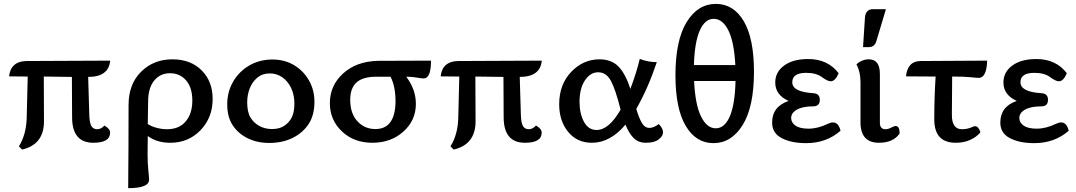

<svg xmlns="http://www.w3.org/2000/svg" viewBox="-20 -731 5555 991"><path d="M94.2 41 77.6 24.4Q114.7 -35.2 117.7 -119.1L123 -335.9L26.9 -336.9Q35.2 -414.1 116.2 -416L548.8 -418Q541 -334 435.1 -334L440.9 -137.2Q442.4 -95.2 452.1 -79.6Q461.9 -64 481.9 -64Q501.5 -64 519 -83Q548.3 -66.4 548.3 -46.4Q548.3 5.9 461.9 5.9Q352.1 5.9 352.1 -126L351.1 -334L206.1 -335.9L207 -104.5Q207 14.6 94.2 41Z M641.6 240.2Q643.6 34.2 643.6 -189Q643.6 -296.9 708.3 -360.8Q772.9 -424.8 869.6 -424.8Q963.9 -424.8 1020.8 -367.9Q1077.6 -311 1077.6 -220.2Q1077.6 -124 1015.1 -59.1Q952.6 5.9 858.9 5.9Q790 5.9 742.7 -28.8L741.7 65.4Q741.7 110.4 745.6 147.7Q749.5 185.1 749.5 196.3Q749.5 240.2 641.6 240.2ZM841.8 -64Q904.8 -64 938.7 -104.5Q972.7 -145 972.7 -211.9Q972.7 -279.3 940.4 -316.2Q908.2 -353 857.9 -353Q806.6 -353 775.6 -314.7Q744.6 -276.4 744.6 -208L742.7 -90.8Q762.2 -78.1 789.3 -71Q816.4 -64 841.8 -64Z M1369.6 6.8Q1307.1 6.8 1258.3 -17.3Q1209.5 -41.5 1181.2 -84.2Q1152.8 -127 1152.8 -192.4Q1152.8 -256.8 1183.3 -309.6Q1213.9 -362.3 1266.8 -393.1Q1319.8 -423.8 1386.7 -423.8Q1448.7 -423.8 1497.6 -394.8Q1546.4 -365.7 1574.7 -315.9Q1603 -266.1 1603 -206.1Q1603 -136.2 1572.8 -90.6Q1542.5 -44.9 1490 -19Q1437.5 6.8 1369.6 6.8ZM1383.8 -64.9Q1422.9 -64.9 1448.5 -82.5Q1474.1 -100.1 1486.8 -127Q1499.5 -153.8 1499.5 -195.3Q1499.5 -241.2 1482.9 -276.4Q1466.3 -311.5 1437.5 -331.8Q1408.7 -352.1 1372.6 -352.1Q1334.5 -352.1 1308.3 -330.3Q1282.2 -308.6 1269 -274.7Q1255.9 -240.7 1255.9 -203.1Q1255.9 -152.3 1272.9 -124.3Q1290 -96.2 1319.1 -80.6Q1348.1 -64.9 1383.8 -64.9Z M1902.3 5.9Q1806.6 5.9 1744.6 -53Q1682.6 -111.8 1682.6 -198.2Q1682.6 -290 1751.2 -352.1Q1819.8 -414.1 1929.7 -417L2204.6 -418Q2204.6 -326.2 2167 -326.2Q2154.3 -326.2 2130.9 -330.6Q2107.4 -335 2076.7 -335Q2126.5 -270 2126.5 -194.8Q2126.5 -109.4 2062 -51.8Q1997.6 5.9 1902.3 5.9ZM1917.5 -64.9Q2019.5 -64.9 2021.5 -206.1Q2021.5 -285.6 1995.6 -335H1922.4Q1852.5 -335 1820.1 -305.4Q1787.6 -275.9 1787.6 -215.8Q1787.6 -145.5 1824.7 -105.2Q1861.8 -64.9 1917.5 -64.9Z M2321.8 41 2305.2 24.4Q2342.3 -35.2 2345.2 -119.1L2350.6 -335.9L2254.4 -336.9Q2262.7 -414.1 2343.8 -416L2776.4 -418Q2768.6 -334 2662.6 -334L2668.5 -137.2Q2669.9 -95.2 2679.7 -79.6Q2689.5 -64 2709.5 -64Q2729 -64 2746.6 -83Q2775.9 -66.4 2775.9 -46.4Q2775.9 5.9 2689.5 5.9Q2579.6 5.9 2579.6 -126L2578.6 -334L2433.6 -335.9L2434.6 -104.5Q2434.6 14.6 2321.8 41Z M3313.5 5.9Q3272.9 5.9 3248.3 -20.8Q3223.6 -47.4 3208.5 -87.9Q3129.9 5.9 3035.2 5.9Q2958 5.9 2912.1 -50.8Q2866.2 -107.4 2866.2 -192.9Q2866.2 -294.9 2928.2 -359.9Q2990.2 -424.8 3074.2 -424.8Q3136.7 -424.8 3173.1 -386.7Q3209.5 -348.6 3233.4 -272Q3263.2 -349.6 3282.2 -426.8Q3326.2 -410.2 3370.1 -410.2Q3325.7 -277.3 3264.2 -168.9Q3277.3 -124 3292.5 -97.4Q3307.6 -70.8 3332.5 -70.8Q3353.5 -70.8 3380.4 -90.8Q3402.3 -67.9 3402.3 -47.9Q3402.3 -29.3 3380.1 -11.7Q3357.9 5.9 3313.5 5.9ZM3059.6 -60.1Q3123 -60.1 3183.1 -165Q3157.2 -269 3133.3 -313.5Q3109.4 -357.9 3067.4 -357.9Q3027.3 -357.9 2999.3 -316.4Q2971.2 -274.9 2971.2 -205.1Q2971.2 -145.5 2993.9 -102.8Q3016.6 -60.1 3059.6 -60.1Z M3662.6 7.8Q3571.8 7.8 3519 -81.8Q3466.3 -171.4 3466.3 -342.8Q3466.3 -522.5 3523.9 -616.7Q3581.5 -710.9 3675.3 -710.9Q3766.1 -710.9 3818.8 -621.8Q3871.6 -532.7 3871.6 -360.8Q3871.6 -180.2 3813.5 -86.2Q3755.4 7.8 3662.6 7.8ZM3775.4 -395Q3769 -515.6 3739.3 -574.7Q3709.5 -633.8 3663.6 -633.8Q3619.1 -633.8 3592.3 -574.5Q3565.4 -515.1 3561.5 -395ZM3674.3 -68.8Q3720.2 -68.8 3746.8 -130.1Q3773.4 -191.4 3776.4 -313H3562.5Q3568.4 -189.9 3598.6 -129.4Q3628.9 -68.8 3674.3 -68.8Z M4140.6 7.8Q4064 7.8 4014.6 -18.1Q3965.3 -43.9 3965.3 -98.1Q3965.3 -181.2 4050.3 -210Q3981.4 -241.2 3981.4 -304.7Q3981.4 -359.4 4027.3 -392.8Q4073.2 -426.3 4151.4 -426.3Q4252.9 -426.3 4308.6 -353Q4291 -311.5 4268.1 -311.5Q4251 -311.5 4221.9 -333.3Q4192.9 -355 4140.6 -355Q4069.3 -355 4069.3 -306.2Q4069.3 -256.8 4177.2 -250Q4211.4 -248.5 4211.4 -215.8Q4211.4 -182.1 4177.2 -182.1Q4123 -182.1 4093.3 -165.3Q4063.5 -148.4 4063.5 -122.1Q4063.5 -98.1 4085.9 -82.5Q4108.4 -66.9 4153.3 -66.9Q4200.7 -66.9 4252.4 -91.8Q4267.6 -99.1 4279.3 -99.1Q4308.1 -99.1 4318.4 -56.2Q4245.6 7.8 4140.6 7.8Z M4516.6 5.9Q4422.4 5.9 4421.4 -97.7V-307.1Q4421.4 -360.8 4400.4 -399.4Q4429.7 -424.8 4464.4 -424.8Q4521.5 -424.8 4521.5 -349.1V-97.7Q4521.5 -64 4550.3 -64Q4564 -64 4579.8 -72.3Q4595.7 -80.6 4602.5 -80.6Q4623.5 -80.6 4623.5 -42Q4590.3 5.9 4516.6 5.9ZM4464.4 -487.8H4434.6L4444.3 -638.7Q4447.3 -683.6 4485.4 -683.6H4552.7L4503.4 -519Q4494.1 -487.8 4464.4 -487.8Z M4913.1 5.9Q4802.2 5.9 4802.2 -114.7Q4802.2 -225.6 4809.1 -335.9L4656.2 -336.9Q4664.1 -416 4732.9 -416L5075.2 -418Q5072.3 -329.1 5031.7 -329.1Q5019 -329.1 4989 -332.5Q4959 -335.9 4894.5 -335.9L4893.1 -137.2Q4893.1 -64 4945.3 -64Q4975.1 -64 5001.5 -76.7Q5007.3 -79.6 5012.7 -79.6Q5030.8 -79.6 5040.5 -47.9Q5021.5 -24.9 4988.8 -9.5Q4956.1 5.9 4913.1 5.9Z M5318.4 7.8Q5241.7 7.8 5192.4 -18.1Q5143.1 -43.9 5143.1 -98.1Q5143.1 -181.2 5228 -210Q5159.2 -241.2 5159.2 -304.7Q5159.2 -359.4 5205.1 -392.8Q5251 -426.3 5329.1 -426.3Q5430.7 -426.3 5486.3 -353Q5468.8 -311.5 5445.8 -311.5Q5428.7 -311.5 5399.7 -333.3Q5370.6 -355 5318.4 -355Q5247.1 -355 5247.1 -306.2Q5247.1 -256.8 5355 -250Q5389.2 -248.5 5389.2 -215.8Q5389.2 -182.1 5355 -182.1Q5300.8 -182.1 5271 -165.3Q5241.2 -148.4 5241.2 -122.1Q5241.2 -98.1 5263.7 -82.5Q5286.1 -66.9 5331.1 -66.9Q5378.4 -66.9 5430.2 -91.8Q5445.3 -99.1 5457 -99.1Q5485.8 -99.1 5496.1 -56.2Q5423.3 7.8 5318.4 7.8Z"/></svg>

Font: Bainsley
Style: Regular
Weight: 400
Designer: Paul James MIller
Foundry: High-Logic / Made with FontCreator
Version: Version 1.411;March 28, 2021;FontCreator 13.0.0.2683 64-bit